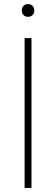

<svg xmlns="http://www.w3.org/2000/svg" viewBox="-20 -928 277 948"><path d="M101.5 0V-740H135.5V0ZM118.5 -845Q105 -845 96.2 -853.5Q87.5 -862 87.5 -876Q87.5 -890.5 96.2 -899.2Q105 -908 118.5 -908Q132 -908 140.8 -899.2Q149.5 -890.5 149.5 -876Q149.5 -862 140.8 -853.5Q132 -845 118.5 -845Z"/></svg>

Font: Encode Sans SC SemiExpanded Thin
Style: Regular
Weight: 250
Width: 6
Designer: Multiple Designers
Foundry: Impallari Type
Version: Version 3.002